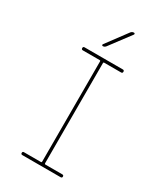

<svg xmlns="http://www.w3.org/2000/svg" viewBox="-231 -1039 963 1127"><g transform="rotate(30 250.0 -475.0)"><path d="M209 -790Q205.1 -790 203.6 -793.5Q202.1 -796.9 204.1 -799.8L308.6 -940.4Q316.4 -950.2 329.1 -950.2Q333 -950.2 334.5 -946.8Q335.9 -943.4 334 -940.4L228.5 -799.8Q220.7 -790 209 -790ZM235.4 -19.5Q240.2 -19.5 240.2 -25.4V-705.1Q240.2 -710 235.4 -710H120.1Q110.4 -710 110.4 -720.2Q110.4 -730.5 120.1 -730.5H379.9Q389.6 -730.5 389.6 -720.2Q389.6 -710 379.9 -710H264.6Q259.8 -710 259.8 -705.1V-25.4Q259.8 -20.5 264.6 -19.5H379.9Q389.6 -19.5 389.6 -9.8Q389.6 0 379.9 0H120.1Q110.4 0 110.4 -9.8Q110.4 -19.5 120.1 -19.5Z"/></g></svg>

Font: Rounded-X Mgen+ 2m thin
Style: Regular
Weight: 100
Designer: [Source Han Sans]
Ryoko NISHIZUKA  (kana & ideographs); Paul D. Hunt (Latin, Greek & Cyrillic); Wenlong ZHANG  (bopomofo
Version: Version 1.059.20150602